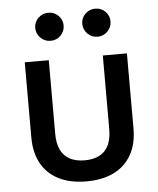

<svg xmlns="http://www.w3.org/2000/svg" viewBox="-54 -797 702 852"><g transform="rotate(-5 297.5 -371.0)"><path d="M296.9 9.3Q225.6 9.3 174.6 -16.1Q123.5 -41.5 96.7 -89.8Q69.8 -138.2 69.8 -206.5V-541H176.8V-212.4Q176.8 -170.4 190.4 -141.8Q204.1 -113.3 231 -98.9Q257.8 -84.5 297.4 -84.5Q336.4 -84.5 363.5 -98.9Q390.6 -113.3 404.1 -141.8Q417.5 -170.4 417.5 -212.4V-541H524.9V-206.5Q524.9 -138.2 497.8 -89.8Q470.7 -41.5 419.9 -16.1Q369.1 9.3 296.9 9.3ZM401.9 -626Q375.5 -626 357.2 -644.5Q338.9 -663.1 338.9 -689Q338.9 -714.8 357.4 -732.9Q376 -751 401.9 -751Q428.2 -751 446.5 -732.9Q464.8 -714.8 464.8 -689Q464.8 -663.1 446.5 -644.5Q428.2 -626 401.9 -626ZM192.9 -626Q166.5 -626 147.9 -644.5Q129.4 -663.1 129.4 -689Q129.4 -714.8 147.9 -732.9Q166.5 -751 192.9 -751Q219.2 -751 237.5 -732.9Q255.9 -714.8 255.9 -689Q255.9 -663.1 237.5 -644.5Q219.2 -626 192.9 -626Z"/></g></svg>

Font: Inter 17pt Medium
Style: Regular
Weight: 500
Version: Version 4.001;git-66647c0bb